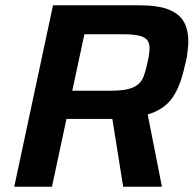

<svg xmlns="http://www.w3.org/2000/svg" viewBox="-20 -708 734 728"><path d="M34 0 181 -688H505Q580 -688 620.5 -671.5Q661 -655 677.5 -624.5Q694 -594 694 -551Q694 -538 692.5 -523.5Q691 -509 688.5 -493Q686 -477 681 -460Q673 -422 661.5 -391.5Q650 -361 634.5 -338.5Q619 -316 596 -300Q573 -284 540 -274L594 0H447L406 -257Q397 -257 387 -257Q377 -257 366 -257H232L177 0ZM254 -364H399Q440 -364 464.5 -370Q489 -376 503.5 -388Q518 -400 525.5 -420.5Q533 -441 539 -470Q543 -487 545 -501Q547 -515 547 -526Q547 -544 538.5 -555.5Q530 -567 508.5 -572.5Q487 -578 449 -578H300Z"/></svg>

Font: Saira Thin SemiBold
Style: Italic
Weight: 600
Italic angle: -12°
Version: Version 1.101